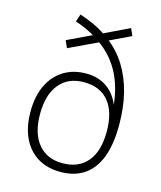

<svg xmlns="http://www.w3.org/2000/svg" viewBox="-109 -791 736 879"><g transform="rotate(15 259.0 -352.0)"><path d="M260 8Q197 8 151.5 -20Q106 -48 81.5 -100Q57 -152 57 -224Q57 -297 82 -349Q107 -401 152.5 -429.5Q198 -458 260 -458Q326 -458 370.5 -419.5Q415 -381 430 -310H420Q417 -413 380.5 -489.5Q344 -566 272 -616H289L143 -547L128 -581L252 -640L251 -630Q229 -644 204 -655.5Q179 -667 151 -676L163 -712Q200 -700 232 -685Q264 -670 291 -651H276L403 -712L418 -678L311 -627L313 -635Q364 -596 397.5 -541.5Q431 -487 448 -419Q465 -351 465 -268Q465 -178 442 -116.5Q419 -55 373 -23.5Q327 8 260 8ZM259 -33Q335 -33 376.5 -82.5Q418 -132 418 -225Q418 -318 377 -367.5Q336 -417 260 -417Q185 -417 143.5 -366.5Q102 -316 102 -225Q102 -133 143.5 -83Q185 -33 259 -33Z"/></g></svg>

Font: Nunito Sans 10pt SemiCondensed ExtraLight
Style: Regular
Weight: 250
Width: 4
Designer: Vernon Adams
Foundry: Vernon Adams
Version: Version 3.101;gftools[0.9.27]